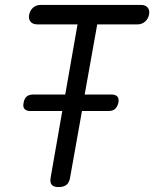

<svg xmlns="http://www.w3.org/2000/svg" viewBox="-20 -750 640 780"><path d="M295 -651H131Q113 -651 104 -662Q95 -673 98.5 -690.5Q102 -708 114.5 -719Q127 -730 145 -730H553Q571 -730 580 -719Q589 -708 585.5 -690.5Q582 -673 569 -662Q556 -651 539 -651H375L324 -366H433Q449 -366 456.5 -358Q464 -350 461 -333Q457 -316 447.5 -307.5Q438 -299 421 -299H313L265 -30Q262 -9 250.5 0.5Q239 10 218.5 10Q198 10 190 0.5Q182 -9 186 -30L233 -299H103Q87 -299 79.5 -307.5Q72 -316 76 -333Q79 -350 88.5 -358Q98 -366 115 -366H245Z"/></svg>

Font: Maple Mono Light
Style: Italic
Weight: 300
Italic angle: -10°
Monospace: yes
Designer: subframe7536
Version: Version 7.000